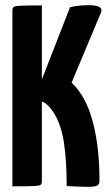

<svg xmlns="http://www.w3.org/2000/svg" viewBox="-20 -721 428 743"><path d="M318 2Q299 2 279 1Q259 0 238 -1Q238 -47 235.5 -91Q233 -135 226.5 -175Q220 -215 206.5 -248.5Q193 -282 172 -306Q161 -319 146.5 -326.5Q132 -334 118 -335V-352L251 -693Q271 -698 290 -699.5Q309 -701 323 -701Q382 -701 371 -673L257 -401Q312 -350 338.5 -252Q365 -154 365 -21Q365 -8 356.5 -3Q348 2 318 2ZM28 0V-680Q28 -690 33 -694Q38 -698 61.5 -699Q85 -700 142 -700V-20Q142 -10 137.5 -6Q133 -2 109 -1Q85 0 28 0Z"/></svg>

Font: Yanone Kaffeesatz ExtraLight
Style: Regular
Weight: 200
Designer: Yanone (Cyrillic: Daniel Pouzeot, Huerta Tipografica, and Cyreal)
Foundry: Yanone
Version: Version 2.003